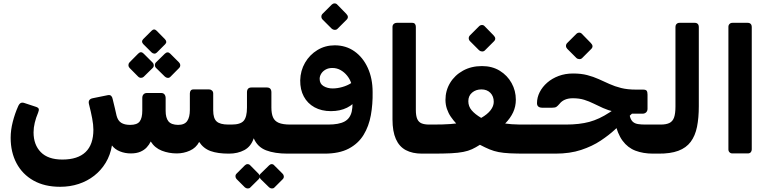

<svg xmlns="http://www.w3.org/2000/svg" viewBox="-20 -882 4454 1110"><path d="M327.7 197.9Q237.5 197.9 173.4 161.7Q109.4 125.5 75.5 61.6Q41.6 -2.2 41.6 -85.4Q41.6 -130.4 53.8 -177.7Q65.9 -225.1 84.9 -267.6Q91.4 -282.4 100.2 -286.6Q109 -290.7 120.9 -286.5L185.6 -265.2Q200.9 -260.6 203.7 -253.1Q206.5 -245.5 200.4 -230.9Q187.7 -200.9 180.9 -172.3Q174 -143.7 174 -116.6Q174 -45.2 215.9 -2.4Q257.9 40.4 340.6 40.4Q429.6 40.4 474.8 -3Q519.9 -46.4 519.9 -132.1Q519.9 -160.7 512.9 -197.6Q506 -234.4 494.4 -279.9Q490.8 -293.9 496.1 -302.5Q501.5 -311.1 515.3 -314L602.5 -331.7Q615.7 -334.4 622.5 -327.9Q629.2 -321.5 631.2 -309.9Q639.1 -276.7 644.5 -254.9Q649.9 -233.1 653.9 -213.5Q661.4 -184.4 680.7 -172.2Q700 -160 732.7 -160Q772.6 -160 787.6 -179.9Q802.6 -199.7 802.6 -242.5V-315.7Q802.6 -328.9 809.8 -336.6Q817 -344.4 829.5 -344.4H912Q924.5 -344.4 931.1 -336Q937.6 -327.6 937.6 -314.5V-241.2Q937.6 -200.9 953.7 -180.7Q969.9 -160.6 1009.4 -160Q1047 -160 1062.3 -182.4Q1077.6 -204.7 1077.6 -246.2V-341.4Q1077.6 -352 1082.6 -358.5Q1087.6 -365 1097.6 -365H1189.5Q1198.9 -365 1205.7 -358.5Q1212.6 -352 1212.6 -341.4V-243.7Q1212.6 -198.2 1232.2 -180.1Q1251.9 -161.9 1300.4 -161.9H1318.9Q1333.9 -161.9 1333.9 -146.9V-23.8Q1333.9 6.2 1302.6 6.2Q1239.2 6.2 1197.7 -8.6Q1156.2 -23.5 1131.4 -61.5Q1113.4 -27.1 1077.6 -11.1Q1041.7 5 1001.9 5Q956.1 5 915.6 -10.8Q875 -26.5 851.4 -64Q843 -46 828.4 -30.2Q813.9 -14.4 791.4 -4.7Q768.9 5 736 5Q703.2 5 673.9 -6.6Q644.6 -18.1 627.2 -41.1Q617.9 14.6 591.1 58.8Q564.2 103 524.6 133.9Q485 164.9 434.9 181.4Q384.9 197.9 327.7 197.9ZM886.6 -578Q880.1 -571.5 871.7 -572Q863.2 -572.5 856.4 -579L808.2 -627.1Q794.2 -642.1 808.2 -656.1L856.4 -704.2Q871 -718.9 885.6 -704.2L933.1 -656.1Q948.5 -639.9 934.7 -626.1ZM810.9 -438.2Q805 -432.4 795.6 -432.1Q786.1 -431.7 778.6 -439.2L728.9 -489.4Q722.4 -496.2 722.4 -505.5Q722.4 -514.7 728.9 -521.6L778.6 -571.7Q794.9 -588.4 810.9 -571.7L861 -521.6Q868.5 -514.5 869 -504.9Q869.5 -495.2 862 -488.4ZM965.4 -438.2Q958.2 -430.7 949.1 -431.7Q940 -432.7 933.1 -439.2L882 -489.4Q875.5 -495.9 875.5 -505.8Q875.5 -515.7 882 -521.6L933.1 -571.7Q949.4 -586.7 964.4 -571.7L1014.5 -521.6Q1021.4 -515.1 1022 -505.5Q1022.6 -495.9 1015.1 -488.4Z M1304 6.2Q1289 6.2 1289 -9.1V-131.9Q1289 -161.9 1319 -161.9Q1370 -161.9 1388.9 -183.7Q1407.8 -205.6 1407.8 -260.1V-348.1Q1407.8 -376.2 1434 -376.2H1522.7Q1549 -376.2 1549 -348.1V-260.1Q1549 -225.6 1558.3 -203.9Q1567.6 -182.1 1591.2 -172Q1614.9 -161.9 1657.7 -161.9Q1672.7 -161.9 1672.7 -146.9V-23.8Q1672.7 6.2 1642.7 6.2Q1568 6.2 1518.1 -13Q1468.3 -32.3 1446.9 -82.6Q1431 -34.8 1392.6 -14.3Q1354.2 6.2 1304 6.2ZM1426.7 202.2Q1420.9 208.1 1411.7 207.6Q1402.6 207.1 1395.7 201.2L1347.5 153Q1341.6 146.5 1341.3 137.5Q1341 128.5 1347.5 122L1395.7 73.8Q1402.6 66.9 1411.6 66.9Q1420.5 66.9 1426.7 73.8L1474.4 122Q1481.2 128.5 1481.7 137.8Q1482.2 147.1 1475.4 154ZM1566.2 202.2Q1560.4 208.1 1551.6 207.6Q1542.7 207.1 1535.9 201.2L1486.6 153Q1480.8 146.5 1480.4 137.2Q1480.1 127.9 1486.6 122L1535.9 73.8Q1542.7 66.9 1551.1 66.9Q1559.4 66.9 1565.2 73.8L1613.5 122Q1620.4 128.5 1620.9 137.8Q1621.4 147.1 1614.5 154Z M1655.4 6.2Q1638.9 6.2 1633.4 0.3Q1628 -5.6 1628.2 -13.7Q1628.4 -21.8 1628.4 -27.4V-128.4Q1628.4 -146.5 1633.1 -154.2Q1637.9 -161.9 1655.4 -161.9H1877.7Q1939.2 -161.9 1971.8 -179.4Q2004.4 -197 2013.6 -237.7Q2022.7 -278.5 2012.9 -348.4L2045.6 -312.7Q2026.2 -279.2 1986.3 -259.4Q1946.4 -239.5 1893 -239.5Q1838.8 -239.5 1798.3 -261.7Q1757.9 -284 1736.4 -324.1Q1715 -364.1 1715.6 -417.5Q1716.9 -473.6 1743.6 -519.6Q1770.4 -565.6 1815.3 -592.8Q1860.2 -620 1914.9 -620Q1979.9 -620 2029 -585.4Q2078.1 -550.9 2106.2 -489.7Q2134.2 -428.5 2134.2 -349.7Q2135.5 -279.9 2124 -216Q2112.5 -152.1 2081.9 -102Q2051.2 -51.9 1996.2 -22.8Q1941.1 6.2 1855.5 6.2ZM1903.2 -370.7Q1930.2 -370.7 1959.2 -379Q1988.2 -387.2 2010.4 -401.7Q2002.5 -425.1 1986.7 -444.7Q1970.9 -464.4 1949.2 -476.7Q1927.5 -489 1901.4 -489Q1878.7 -489 1862.2 -479.6Q1845.6 -470.2 1836.8 -455.7Q1828 -441.2 1828 -426.2Q1828 -397.6 1850.6 -384.2Q1873.2 -370.7 1903.2 -370.7ZM1931.1 -715.4Q1924.6 -708.9 1914.6 -709.4Q1904.5 -709.9 1897.6 -716.4L1845 -769Q1837.9 -776.5 1837.9 -785.9Q1837.9 -795.4 1845 -802.5L1897.6 -855.1Q1904.5 -862 1914.1 -862.3Q1923.6 -862.6 1930.1 -855.1L1981.5 -802.5Q1999.7 -784 1983.7 -768Z M2474.1 6.2H2419.9Q2364.4 6.2 2326.2 -14.1Q2288 -34.4 2268.6 -78.3Q2249.1 -122.1 2249.1 -191.3V-726.2Q2249.1 -737.2 2256.4 -743.6Q2263.6 -750 2275.1 -750H2363Q2374.1 -750 2379.1 -743.5Q2384.1 -737 2384.1 -727V-246.9Q2384.1 -212.7 2392.1 -194.3Q2400.1 -175.9 2417.2 -168.9Q2434.2 -161.9 2461 -161.9H2489.1Q2504.1 -161.9 2504.1 -146.9V-23.8Q2504.1 6.2 2474.1 6.2Z M2477.1 6.2Q2459 6.2 2459 -13.1V-139.4Q2459 -150.2 2465.8 -156.1Q2472.5 -161.9 2482.8 -161.9Q2511.4 -161.9 2537.4 -162.6Q2563.4 -163.4 2584.4 -164.9Q2605.5 -166.4 2617.4 -168.2Q2600.8 -186 2586.4 -206.9Q2572.1 -227.9 2563.9 -252.1Q2555.6 -276.4 2555.3 -304Q2555.3 -358.2 2582.1 -402.7Q2609 -447.2 2656.8 -473.6Q2704.5 -500 2766.5 -500Q2825.4 -500 2869.3 -473Q2913.2 -446 2937.7 -401.7Q2962.2 -357.5 2962.2 -305.5Q2962.2 -266.5 2946.6 -232.8Q2931 -199.1 2900.5 -167.9Q2921 -165.2 2937.7 -163.9Q2954.5 -162.6 2978.6 -162.2Q3002.6 -161.9 3043.5 -161.9Q3051.1 -161.9 3056.4 -156.9Q3061.6 -152 3061.6 -143.7V-29.4Q3061.6 6.2 3024.7 6.2Q2966.5 6.2 2928.4 4.4Q2890.2 2.5 2862.8 -2.8Q2835.4 -8.1 2810.7 -18.3Q2786.1 -28.5 2754.5 -44.9Q2730.4 -29.5 2708.7 -19.4Q2687.1 -9.4 2658.5 -3.8Q2629.9 1.9 2587.1 4.1Q2544.2 6.2 2477.1 6.2ZM2761.9 -200.4Q2798.1 -221.1 2816.3 -244.9Q2834.5 -268.7 2834.5 -293.4Q2834.5 -325.2 2815 -345.2Q2795.5 -365.1 2763.1 -365.1Q2731.2 -365.1 2709.4 -346.7Q2687.5 -328.2 2687.5 -297Q2687.5 -267.2 2706.6 -244.6Q2725.6 -222 2761.9 -200.4ZM2783.1 -590.5Q2776.6 -584 2766.6 -584.5Q2756.5 -585 2749.6 -591.5L2697 -644.1Q2689.9 -651.6 2689.9 -661.1Q2689.9 -670.5 2697 -677.6L2749.6 -730.2Q2756.5 -737.1 2766.1 -737.4Q2775.6 -737.7 2782.1 -730.2L2833.5 -677.6Q2851.7 -659.1 2835.7 -643.1Z M3032 6.2Q3017 6.2 3017 -8.8V-131.9Q3017 -161.9 3047 -161.9H3251.5Q3329.9 -161.9 3387.3 -177.4Q3444.7 -193 3503.2 -231.6L3597.5 -293.7L3658.6 -248.4L3534.4 -132.2Q3500.9 -101.1 3452.6 -68.9Q3404.2 -36.6 3339.6 -15.2Q3275 6.2 3190.7 6.2ZM3755.9 6.2Q3698.7 6.2 3654.1 -10.7Q3609.4 -27.6 3579.3 -68.3Q3549.2 -109 3533.9 -179.7L3616.9 -259.4Q3616.9 -225.5 3622.6 -205.9Q3628.4 -186.2 3640 -176.7Q3651.6 -167.2 3669.3 -164.6Q3687 -161.9 3711.5 -161.9H3800Q3807.7 -161.9 3811.4 -156.9Q3815 -152 3815 -145V-21.9Q3815 -7.9 3807 -0.8Q3799 6.2 3785 6.2ZM3624.5 -224.7 3619.9 -227.1Q3568.6 -227.1 3532 -235.7Q3495.4 -244.4 3466.5 -257.4Q3437.6 -270.4 3411.8 -283.2Q3386 -296.1 3357.3 -305.1Q3328.6 -314 3291.4 -314Q3265.6 -314 3246.4 -305.8Q3227.2 -297.6 3215.4 -282.5Q3203.9 -268.9 3196.4 -264.1Q3188.9 -259.2 3171.2 -259.2H3116.1Q3084.5 -259.2 3084.5 -285.5Q3084.5 -318.5 3100.1 -349.2Q3115.8 -380 3143.7 -404.3Q3171.6 -428.6 3209.7 -442.9Q3247.9 -457.1 3292.9 -457.1Q3339.1 -457.1 3374.6 -447.9Q3410.1 -438.6 3441.1 -424.7Q3472 -410.7 3503.1 -396.6Q3534.2 -382.5 3571.1 -373.2Q3608 -364 3657 -364H3697.7Q3713.6 -364 3718.6 -357.2Q3723.5 -350.5 3723.5 -335.2V-253Q3723.5 -240.5 3715.6 -232.6Q3707.7 -224.7 3694.2 -224.7ZM3345.4 -546.2Q3338.9 -539.7 3328.8 -540.2Q3318.7 -540.7 3311.9 -547.2L3259.2 -599.9Q3252.1 -607.4 3252.1 -616.8Q3252.1 -626.2 3259.2 -633.4L3311.9 -686Q3318.7 -692.9 3328.3 -693.2Q3337.9 -693.5 3344.4 -686L3395.7 -633.4Q3414 -614.9 3398 -598.9Z M3785 6.2Q3770 6.2 3770 -8.8V-131.9Q3770 -161.9 3800 -161.9Q3830.8 -161.9 3849.6 -170.8Q3868.5 -179.7 3876.8 -202.3Q3885 -224.9 3885 -266.1V-727Q3885 -737 3891.5 -743.5Q3898 -750 3908 -750H3997Q4008 -750 4014 -743.5Q4020 -737 4020 -727V-268Q4020 -200.6 4009.6 -148.7Q3999.1 -96.9 3973.1 -62.1Q3947.1 -27.2 3901.4 -10.2Q3855.6 6.9 3785 6.2Z M4214.1 5Q4204.1 5 4197.6 -1.5Q4191.1 -8 4191.1 -18V-727Q4191.1 -737 4197.6 -743.5Q4204.1 -750 4214.1 -750H4303.1Q4314.1 -750 4320.1 -743.5Q4326.1 -737 4326.1 -727V-18Q4326.1 -8 4320.1 -1.5Q4314.1 5 4303.1 5Z"/></svg>

Font: Rubik Light
Style: Regular
Weight: 300
Designer: Hubert and Fischer
Foundry: Hubert and Fischer
Version: Version 2.300;gftools[0.9.30]